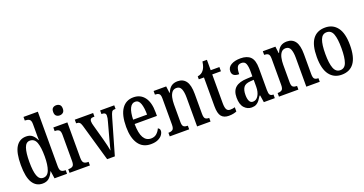

<svg xmlns="http://www.w3.org/2000/svg" viewBox="-37 -1443 4054 2136"><g transform="rotate(-20 1989.5 -375.0)"><path d="M200 10Q123 10 81.5 -56.5Q40 -123 40 -267Q40 -412 82 -479Q124 -546 203 -546Q248 -546 275.5 -522.5Q303 -499 320 -461H324Q323 -484 323 -511.5Q323 -539 323 -567V-649Q323 -693 303.5 -705Q284 -717 257 -717H251V-760H421V-115Q421 -70 437.5 -56.5Q454 -43 483 -43H490V0H342L329 -89H326Q307 -43 277.5 -16.5Q248 10 200 10ZM227 -48Q279 -48 301 -107Q323 -166 323 -267Q323 -374 302 -431Q281 -488 226 -488Q180 -488 160.5 -431Q141 -374 141 -266Q141 -157 161 -102.5Q181 -48 227 -48Z M636 -638Q612 -638 596 -652Q580 -666 580 -698Q580 -731 596 -744.5Q612 -758 636 -758Q660 -758 677 -744.5Q694 -731 694 -698Q694 -666 677 -652Q660 -638 636 -638ZM520 0V-43H530Q558 -43 574.5 -56Q591 -69 591 -113V-423Q591 -466 576 -479.5Q561 -493 534 -493H523V-536H689V-117Q689 -71 705.5 -57Q722 -43 751 -43H761V0Z M838 -441Q829 -472 816 -482.5Q803 -493 777 -493V-536H994V-493H981Q959 -493 949.5 -483.5Q940 -474 940 -458Q940 -444 942.5 -431Q945 -418 949 -405L1000 -220Q1010 -183 1019.5 -143Q1029 -103 1033 -77Q1038 -97 1046 -131Q1054 -165 1066 -206L1115 -386Q1122 -410 1125 -426Q1128 -442 1128 -459Q1128 -493 1087 -493H1077V-536H1244V-493H1231Q1209 -493 1199 -477.5Q1189 -462 1176 -416L1056 0H965Z M1482 10Q1386 10 1336 -62Q1286 -134 1286 -264Q1286 -405 1335 -476Q1384 -547 1473 -547Q1556 -547 1603 -485Q1650 -423 1650 -305V-263H1386Q1387 -153 1417 -101Q1447 -49 1504 -49Q1545 -49 1571.5 -72.5Q1598 -96 1612 -129Q1622 -125 1628.5 -116.5Q1635 -108 1635 -94Q1635 -72 1619 -48Q1603 -24 1569 -7Q1535 10 1482 10ZM1552 -314Q1552 -395 1534.5 -444.5Q1517 -494 1476 -494Q1434 -494 1411.5 -447.5Q1389 -401 1387 -314Z M1706 0V-43H1712Q1739 -43 1756.5 -55.5Q1774 -68 1774 -115V-425Q1774 -469 1757 -481Q1740 -493 1714 -493H1710V-536H1859L1869 -456H1873Q1893 -505 1922.5 -526Q1952 -547 1997 -547Q2061 -547 2095 -500Q2129 -453 2129 -350V-115Q2129 -68 2144 -55.5Q2159 -43 2185 -43H2189V0H2030V-343Q2030 -407 2014.5 -444Q1999 -481 1959 -481Q1926 -481 1907 -458Q1888 -435 1880 -397.5Q1872 -360 1872 -319V-110Q1872 -66 1888.5 -54.5Q1905 -43 1931 -43H1936V0Z M2403 10Q2346 10 2317 -24.5Q2288 -59 2288 -146V-486H2227V-521Q2252 -525 2269 -535Q2286 -545 2298 -561Q2310 -576 2318.5 -597.5Q2327 -619 2333 -659H2386V-536H2489V-486H2386V-147Q2386 -95 2398.5 -72Q2411 -49 2440 -49Q2457 -49 2470.5 -51Q2484 -53 2497 -57V-7Q2484 -1 2460 4.5Q2436 10 2403 10Z M2675 10Q2624 10 2588 -29.5Q2552 -69 2552 -151Q2552 -231 2597 -269Q2642 -307 2733 -310L2798 -313V-373Q2798 -429 2785.5 -462Q2773 -495 2733 -495Q2694 -495 2681.5 -465.5Q2669 -436 2669 -386Q2586 -386 2586 -449Q2586 -496 2629 -521.5Q2672 -547 2741 -547Q2819 -547 2858.5 -507.5Q2898 -468 2898 -373V-115Q2898 -73 2909 -58Q2920 -43 2947 -43H2950V0H2820L2807 -84H2800Q2783 -56 2767 -35Q2751 -14 2729.5 -2Q2708 10 2675 10ZM2709 -46Q2750 -46 2774.5 -87Q2799 -128 2799 -191V-272L2757 -269Q2699 -265 2677 -234Q2655 -203 2655 -145Q2655 -99 2668 -72.5Q2681 -46 2709 -46Z M2999 0V-43H3005Q3032 -43 3049.5 -55.5Q3067 -68 3067 -115V-425Q3067 -469 3050 -481Q3033 -493 3007 -493H3003V-536H3152L3162 -456H3166Q3186 -505 3215.5 -526Q3245 -547 3290 -547Q3354 -547 3388 -500Q3422 -453 3422 -350V-115Q3422 -68 3437 -55.5Q3452 -43 3478 -43H3482V0H3323V-343Q3323 -407 3307.5 -444Q3292 -481 3252 -481Q3219 -481 3200 -458Q3181 -435 3173 -397.5Q3165 -360 3165 -319V-110Q3165 -66 3181.5 -54.5Q3198 -43 3224 -43H3229V0Z M3740 10Q3649 10 3597 -59Q3545 -128 3545 -269Q3545 -410 3595 -478.5Q3645 -547 3743 -547Q3834 -547 3886 -478.5Q3938 -410 3938 -269Q3938 -128 3888 -59Q3838 10 3740 10ZM3742 -43Q3795 -43 3816 -100.5Q3837 -158 3837 -269Q3837 -380 3816 -436Q3795 -492 3741 -492Q3689 -492 3667.5 -436Q3646 -380 3646 -269Q3646 -158 3668 -100.5Q3690 -43 3742 -43Z"/></g></svg>

Font: Noto Serif ExtraCondensed Medium
Style: Regular
Weight: 500
Width: 2
Designer: Monotype Design Team
Foundry: Monotype Imaging Inc.
Version: Version 2.015